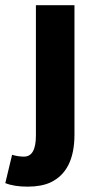

<svg xmlns="http://www.w3.org/2000/svg" viewBox="-71 -516 369 732"><path d="M20.5 81.1Q65.9 81.1 65.9 1V-496.1H212.9V-2.9Q212.9 136.7 121.1 179.7Q86.9 195.3 35.2 195.6Q-16.6 195.8 -50.8 182.1L-24.9 74.2Q-2 81.1 20.5 81.1Z"/></svg>

Font: SourceSansPro-Bold
Style: Bold
Weight: 700
Designer: Paul D. Hunt
Foundry: Adobe Systems Incorporated
Version: Version 1.050;PS Version 1.000;hotconv 1.0.70;makeotf.lib2.5